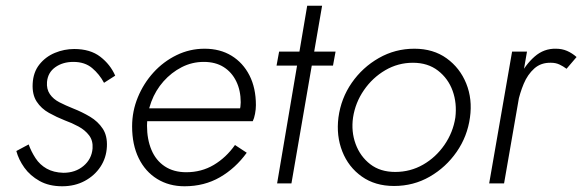

<svg xmlns="http://www.w3.org/2000/svg" viewBox="-20 -640 2032 670"><path d="M80 -136 37 -113Q45 -83 65 -55Q85 -27 118 -8.5Q151 10 197 10Q241 10 275.5 -8.5Q310 -27 330.5 -58Q351 -89 353 -128Q355 -166 338.5 -191Q322 -216 294.5 -232.5Q267 -249 234 -262Q209 -272 187.5 -283Q166 -294 154 -311.5Q142 -329 144 -354Q147 -387 173 -405.5Q199 -424 236 -424Q276 -424 301.5 -402.5Q327 -381 343 -351L382 -376Q365 -415 330 -442Q295 -469 239 -469Q204 -469 171.5 -455.5Q139 -442 117.5 -415Q96 -388 94 -348Q92 -310 108 -285.5Q124 -261 151 -246Q178 -231 206 -220Q231 -211 254 -198.5Q277 -186 291 -167.5Q305 -149 303 -122Q300 -85 271.5 -61Q243 -37 201 -37Q167 -38 143 -51.5Q119 -65 104 -88Q89 -111 80 -136Z M624 10Q693 10 747.5 -21.5Q802 -53 841 -107L800 -134Q769 -90 726 -64.5Q683 -39 630 -39Q586 -39 555 -59.5Q524 -80 508.5 -117Q493 -154 493 -202Q493 -245 508 -285Q523 -325 550.5 -356Q578 -387 614 -405.5Q650 -424 691 -424Q732 -424 760.5 -406Q789 -388 804.5 -356Q820 -324 820 -283Q820 -268 816 -254.5Q812 -241 807 -231L829 -262H476V-217H862Q867 -227 870 -243Q873 -259 873 -273Q873 -333 850.5 -377Q828 -421 788 -445.5Q748 -470 694 -470Q642 -470 596 -447.5Q550 -425 515.5 -387Q481 -349 461 -300.5Q441 -252 441 -199Q441 -135 464 -88Q487 -41 528.5 -15.5Q570 10 624 10Z M954 -460 945 -411H1142L1151 -460ZM1052 -620 947 0H997L1104 -620Z M1161 -230Q1153 -166 1174.5 -111.5Q1196 -57 1242.5 -24Q1289 9 1355 9Q1423 9 1479.5 -23.5Q1536 -56 1573.5 -110Q1611 -164 1620 -230Q1629 -294 1607 -348.5Q1585 -403 1538.5 -436.5Q1492 -470 1426 -470Q1359 -470 1302 -437.5Q1245 -405 1207.5 -351Q1170 -297 1161 -230ZM1212 -230Q1220 -282 1250 -325.5Q1280 -369 1324.5 -395Q1369 -421 1421 -421Q1473 -421 1508.5 -393.5Q1544 -366 1559.5 -323Q1575 -280 1569 -230Q1561 -178 1531 -134.5Q1501 -91 1456.5 -65.5Q1412 -40 1359 -40Q1307 -40 1272 -67Q1237 -94 1221 -137.5Q1205 -181 1212 -230Z M1819 -460H1767L1687 0H1739ZM1957 -400 1992 -441Q1976 -455 1958.5 -462.5Q1941 -470 1920 -470Q1878 -471 1845.5 -442.5Q1813 -414 1792 -371Q1771 -328 1763 -281H1787Q1794 -315 1807.5 -347.5Q1821 -380 1844.5 -401Q1868 -422 1903 -421Q1919 -421 1932 -415Q1945 -409 1957 -400Z"/></svg>

Font: Jost Light
Style: Italic
Weight: 300
Italic angle: -5°
Version: Version 3.710